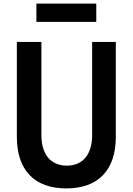

<svg xmlns="http://www.w3.org/2000/svg" viewBox="-20 -1034 740 1071"><path d="M74 -800V-271C74 -85 172 17 350 17C528 17 626 -85 626 -271V-800H494V-280C494 -173 442 -110 353 -110C264 -110 211 -172 211 -279V-800ZM183 -912H517V-1014H183Z"/></svg>

Font: Martian Mono Std Md
Style: Regular
Weight: 500
Monospace: yes
Designer: Roman Shamin
Foundry: Evil Martians
Version: Version 1.000